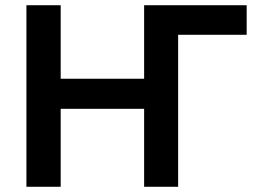

<svg xmlns="http://www.w3.org/2000/svg" viewBox="-20 -714 984 734"><path d="M81 0V-694H212V-413H531V-694H923V-581H661V0H531V-298H212V0Z"/></svg>

Font: Cantarell
Style: Bold
Weight: 700
Designer: Dave Crossland, Nikolaus Waxweiler, Florian Fecher, Jacques Le Bailly, Eben Sorkin, Alexei Vanyashin, Alexios Zavras, Em
Version: Version 0.303